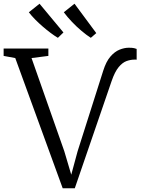

<svg xmlns="http://www.w3.org/2000/svg" viewBox="-38 -1004 761 1032"><path d="M299 8 44 -692 -18.5 -703.5V-743H222V-703.5L131.5 -692L307.5 -191.5L345 -65L379 -190.5L517 -624.5Q532.5 -673.5 555.5 -700Q578.5 -726.5 604.5 -737Q630.5 -747.5 654.5 -747.5Q673 -747.5 682.8 -745.2Q692.5 -743 696.5 -741V-682.5Q696.5 -683.5 693.2 -683.5Q690 -683.5 683.5 -683.5Q664 -683.5 642.2 -675.8Q620.5 -668 600 -643.5Q579.5 -619 562 -568.5L364 8ZM272.5 -801Q255 -811.5 234.2 -827Q213.5 -842.5 192 -861Q170.5 -879.5 151 -899.2Q131.5 -919 117 -938L174.5 -984L303 -829.5L273.5 -801ZM449.5 -801Q427 -815.5 400.8 -837.5Q374.5 -859.5 349.2 -886Q324 -912.5 305 -938L362.5 -984L479.5 -826L450.5 -801Z"/></svg>

Font: Merriweather 36pt Light
Style: Regular
Weight: 300
Designer: Eben Sorkin
Foundry: Eben Sorkin
Version: Version 2.100